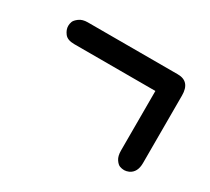

<svg xmlns="http://www.w3.org/2000/svg" viewBox="-82 -505 689 629"><g transform="rotate(30 262.5 -191.0)"><path d="M43 -329.1Q43 -336.9 45.9 -345Q48.8 -353 61 -362.1Q73.2 -371.1 92.8 -371.1H433.1Q480 -371.1 480 -317.9V-62Q480 -26.9 455.1 -15.1Q445.3 -11.2 438 -11.2Q429.2 -11.2 421.1 -14.2Q413.1 -17.1 405 -29.1Q397 -41 397 -62V-287.1H89.8Q64 -287.1 53.5 -301Q43 -314.9 43 -329.1Z"/></g></svg>

Font: CMU Typewriter Text
Style: Bold
Weight: 700
Version: Version 0.7.0